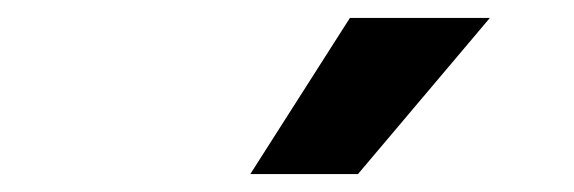

<svg xmlns="http://www.w3.org/2000/svg" viewBox="-20 -756 640 214"><path d="M370 -736H526L379 -562H259Z"/></svg>

Font: Prodigy Sans
Style: Bold Italic
Weight: 700
Italic angle: -13°
Designer: Wei Huang
Foundry: Wei Huang
Version: Version 1.003; ttfautohint (v1.8.3)